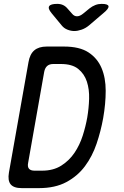

<svg xmlns="http://www.w3.org/2000/svg" viewBox="-20 -970 640 990"><path d="M92 0Q51 0 35 -19.5Q19 -39 26 -80L127 -650Q134 -691 157 -710.5Q180 -730 221 -730H310Q390 -730 436 -700Q482 -670 503.5 -619.5Q525 -569 525 -502Q525 -435 512 -361Q500 -294 478 -229Q456 -164 418 -113Q380 -62 322 -31Q264 0 181 0ZM125 -130Q121 -110 129.5 -100Q138 -90 158 -90H197Q255 -90 296 -116Q337 -142 364 -182Q391 -222 406.5 -270.5Q422 -319 430 -365Q438 -412 439.5 -460.5Q441 -509 428 -549Q415 -589 383.5 -614.5Q352 -640 294 -640H255Q235 -640 223.5 -630Q212 -620 208 -600ZM275 -950Q292 -950 305 -944Q318 -938 328 -926L351 -900Q362 -886 377 -886Q392 -886 409 -900L442 -927Q456 -938 471.5 -944Q487 -950 504 -950Q537 -950 539.5 -938Q542 -926 514 -903L439 -839Q421 -824 400.5 -817Q380 -810 363 -810Q346 -810 328 -817Q310 -824 298 -839L246 -902Q226 -926 233.5 -938Q241 -950 275 -950Z"/></svg>

Font: Maple Mono NL
Style: Italic
Weight: 400
Italic angle: -10°
Monospace: yes
Designer: subframe7536
Version: Version 7.000